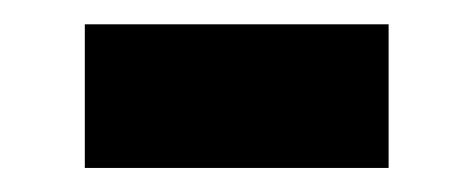

<svg xmlns="http://www.w3.org/2000/svg" viewBox="-20 -333 390 158"><path d="M49.8 -313H299.8V-194.8H49.8Z"/></svg>

Font: Berkshire Swash
Style: Regular
Weight: 700
Designer: Astigmatic (AOETI)
Foundry: Astigmatic (AOETI)
Version: Version 1.000